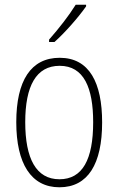

<svg xmlns="http://www.w3.org/2000/svg" viewBox="-20 -784 502 814"><path d="M345 -757V-764H301C271 -716 231 -665 188 -616V-606H211C254 -644 313 -711 345 -757ZM413 -265C413 -433 359 -539 233 -539C111 -539 49 -442 49 -266C49 -90 112 10 232 10C353 10 413 -89 413 -265ZM87 -266C87 -419 133 -505 233 -505C336 -505 375 -411 375 -266C375 -108 330 -24 232 -24C133 -24 87 -112 87 -266Z"/></svg>

Font: Noto Sans Myanmar Condensed ExtraLight
Style: Regular
Weight: 200
Width: 3
Designer: Monotype Design Team
Foundry: Monotype Imaging Inc.
Version: Version 2.107